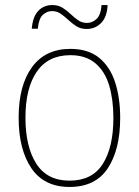

<svg xmlns="http://www.w3.org/2000/svg" viewBox="-20 -783 552 762"><path d="M457 -315Q457 -190 408 -115.5Q359 -41 256 -41Q155 -41 104.5 -115.5Q54 -190 54 -316Q54 -444 107 -516.5Q160 -589 259 -589Q330 -589 373.5 -553.5Q417 -518 437 -456Q457 -394 457 -315ZM81 -316Q81 -201 124 -133.5Q167 -66 256 -66Q346 -66 388 -132.5Q430 -199 430 -315Q430 -387 413.5 -443Q397 -499 359 -531.5Q321 -564 259 -564Q171 -564 126 -498.5Q81 -433 81 -316ZM106 -669Q110 -717 132 -740Q154 -763 188 -763Q211 -763 228.5 -752Q246 -741 260.5 -727Q275 -713 290.5 -702.5Q306 -692 325 -692Q346 -692 363 -707.5Q380 -723 383 -763H407Q405 -716 381.5 -692Q358 -668 324 -668Q300 -668 283 -679Q266 -690 251 -704Q236 -718 221 -728.5Q206 -739 186 -739Q167 -739 150.5 -724.5Q134 -710 130 -669Z"/></svg>

Font: Noto Sans Tamil UI SemiCondensed Thin
Style: Regular
Weight: 100
Width: 4
Designer: Jelle Bosma - Monotype Design Team
Foundry: Monotype Imaging Inc.
Version: Version 2.004; ttfautohint (v1.8.4.7-5d5b)